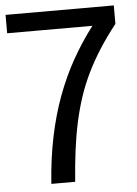

<svg xmlns="http://www.w3.org/2000/svg" viewBox="-52 -751 564 792"><g transform="rotate(-5 230.0 -355.5)"><path d="M449.2 -634.8Q410.2 -585 380.1 -538.1Q350.1 -491.2 327.1 -444.1Q304.2 -397 287.8 -347.9Q271.5 -298.8 259.8 -244.9Q248 -190.9 240.2 -130.4Q232.4 -69.8 227.1 0H128.4Q135.7 -103.5 154.1 -192.4Q172.4 -281.2 201.2 -358.9Q230 -436.5 268.3 -504.6Q306.6 -572.8 354 -634.8H1V-710.9H449.2Z"/></g></svg>

Font: Ufes Sans
Style: Regular
Weight: 400
Designer: Ricardo Esteves, Filipe Motta, Cassio Ferreira, Ana Quintelato & Breno Mello
Foundry: ProDesignUfes - Ricardo Esteves, Filipe Motta, Cassio Ferreira, Ana Quintelato & Breno Mello (This is a derivative work,
Version: Version 2.0